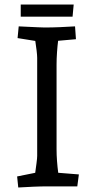

<svg xmlns="http://www.w3.org/2000/svg" viewBox="-20 -827 425 852"><path d="M61 5 56 -44 170 -67 131 -28Q133 -37 136 -58.5Q139 -80 142 -102.5Q145 -125 145 -135V-570Q145 -581 142.5 -602.5Q140 -624 136.5 -646Q133 -668 131 -678L170 -640L58 -658L63 -710Q82 -709 105 -708Q128 -707 148.5 -706Q169 -705 178 -705Q212 -705 245.5 -706.5Q279 -708 313 -710L317 -653L204 -643L242 -678Q241 -670 238 -647Q235 -624 233 -595Q231 -566 231 -540V-165Q231 -139 233 -112.5Q235 -86 238 -63.5Q241 -41 243 -28L204 -63L330 -53L323 0H195Q162 0 128.5 1.5Q95 3 61 5ZM72 -753V-807H307L302 -753Z"/></svg>

Font: Andada Pro
Style: Regular
Weight: 400
Designer: Carolina Giovagnoli
Foundry: Huerta Tipografica
Version: Version 3.003